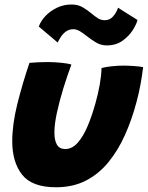

<svg xmlns="http://www.w3.org/2000/svg" viewBox="-20 -780 640 831"><path d="M419.5 -485.5Q435 -490 462.2 -493Q489.5 -496 514.5 -496Q535 -496 559.8 -494.2Q584.5 -492.5 599.5 -489.5Q595 -452 588 -414Q581 -376 571 -339Q551 -263 521 -196Q491 -129 449.2 -78Q407.5 -27 351.5 1.8Q295.5 30.5 222.5 30.5Q118.5 30.5 75.8 -23.8Q33 -78 33 -168.5Q33 -242 55.2 -330.8Q77.5 -419.5 107.5 -508Q123 -509.5 146.8 -510.5Q170.5 -511.5 190 -511.5Q218.5 -511 246.2 -508.2Q274 -505.5 289 -500.5Q271 -452 254.2 -397.8Q237.5 -343.5 226.5 -293.2Q215.5 -243 215.5 -205.5Q215.5 -172.5 226.5 -153.8Q237.5 -135 262.5 -135Q292.5 -135 316.8 -162.8Q341 -190.5 359.8 -235.5Q378.5 -280.5 393 -332.5Q405 -375.5 411.8 -414Q418.5 -452.5 419.5 -485.5ZM148 -665Q156 -689 176.8 -710.8Q197.5 -732.5 226.5 -746.5Q255.5 -760.5 289 -760.5Q317.5 -760.5 337.8 -748.5Q358 -736.5 375 -722.5Q389 -710.5 402.8 -701.5Q416.5 -692.5 433.5 -692.5Q455.5 -692.5 470 -709.5Q484.5 -726.5 491 -746.5L575 -693.5Q571.5 -677 555.5 -651Q539.5 -625 511 -604.2Q482.5 -583.5 442 -583.5Q416.5 -583.5 395 -596.5Q373.5 -609.5 355.5 -624Q340.5 -636 326 -644.8Q311.5 -653.5 297.5 -653.5Q278 -653.5 264.2 -642.8Q250.5 -632 242 -618.2Q233.5 -604.5 229.5 -596Z"/></svg>

Font: Grandstander ExtraBold
Style: Italic
Weight: 800
Italic angle: -15°
Designer: Tyler Finck
Foundry: Etcetera Type Co
Version: Version 1.200; ttfautohint (v1.8.3)